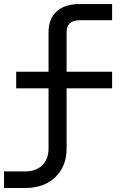

<svg xmlns="http://www.w3.org/2000/svg" viewBox="-20 -750 639 950"><path d="M0 180.2V98.1H105Q158.2 98.1 189.2 67.6Q220.2 37.1 220.2 -15.1V-313H60.1V-395H220.2V-590.8Q220.2 -656.7 260.3 -693.4Q300.3 -730 373.5 -730H534.7V-649.9H373.5Q309.6 -649.9 309.6 -589.8V-395H534.7V-313H309.6V-15.1Q309.6 72.8 253.9 126.5Q198.2 180.2 105 180.2Z"/></svg>

Font: UDEV Gothic 35
Style: Regular
Weight: 400
Version: v2.1.0; ttfautohint (v1.8.4.7-5d5b-dirty) -l 6 -r 45 -G 200 